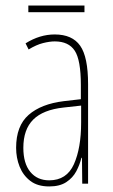

<svg xmlns="http://www.w3.org/2000/svg" viewBox="-20 -727 406 691"><path d="M177 -603Q240 -603 268.5 -562.5Q297 -522 297 -424V-66H276L275 -159H273Q267 -134 254.5 -110.5Q242 -87 218.5 -71.5Q195 -56 157 -56Q115 -56 89 -76Q63 -96 50.5 -127.5Q38 -159 38 -195Q38 -274 83 -313.5Q128 -353 210 -363L271 -370V-421Q271 -511 249 -544.5Q227 -578 177 -578Q159 -578 135 -572Q111 -566 83 -549L72 -571Q123 -603 177 -603ZM209 -340Q135 -332 99.5 -296.5Q64 -261 64 -195Q64 -139 89 -108.5Q114 -78 157 -78Q220 -78 246 -136Q272 -194 272 -286V-347ZM284 -707V-683H82V-707Z"/></svg>

Font: Noto Sans Malayalam UI ExtraCondensed Thin
Style: Regular
Weight: 100
Width: 2
Designer: Jelle Bosma - Monotype Design Team
Foundry: Monotype Imaging Inc.
Version: Version 2.104; ttfautohint (v1.8.4.7-5d5b)